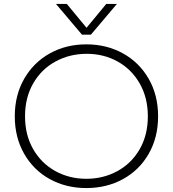

<svg xmlns="http://www.w3.org/2000/svg" viewBox="-20 -939 877 974"><path d="M264 -919H319L419 -798L519 -919H573L441 -763H396ZM55 -349Q55 -456 102.5 -539Q150 -622 232.5 -668Q315 -714 418 -714Q521 -714 604 -668Q687 -622 734.5 -539Q782 -456 782 -349Q782 -242 734.5 -159Q687 -76 604 -30.5Q521 15 418 15Q315 15 232.5 -30.5Q150 -76 102.5 -159Q55 -242 55 -349ZM730 -349Q730 -443 689 -515Q648 -587 577.5 -626.5Q507 -666 420 -666Q333 -666 261.5 -627Q190 -588 148.5 -516Q107 -444 107 -349Q107 -254 148.5 -182Q190 -110 261 -71Q332 -32 418 -32Q504 -32 575.5 -71Q647 -110 688.5 -182Q730 -254 730 -349Z"/></svg>

Font: Prompt ExtraLight
Style: Regular
Weight: 275
Designer: Katatrad Team
Foundry: CadsonDemak
Version: Version 1.001